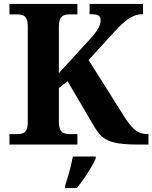

<svg xmlns="http://www.w3.org/2000/svg" viewBox="-20 -734 774 975"><path d="M28 0V-53H70Q83.7 -53 95.2 -57Q106.7 -61.1 113.8 -74Q121 -87 121 -113V-600Q121 -626.9 113.8 -639.9Q106.7 -652.9 95.2 -657Q83.7 -661 70 -661H28V-714H373V-661H331Q317.1 -661 305 -656.5Q293 -652 286 -638.4Q279 -624.9 279 -596V-363L434 -532Q456 -555 468 -572.5Q480 -590 485.5 -604.5Q491 -619 491 -633Q491 -650.1 478.5 -656.1Q466 -662 435 -662V-714H706V-662Q679 -662 655 -651Q631 -640 608.5 -620Q586 -600 562.3 -574.2L430 -429L616 -134Q636 -103 653.5 -85.5Q671 -68 689.5 -60.5Q708 -53 730 -53H734V0H680Q623 0 586 -5.5Q549 -11 525.5 -22.5Q502 -34 487 -51Q472 -68 458 -92L323 -322L279 -287V-118Q279 -90 286 -76Q293 -62 305 -57.5Q317.1 -53 331 -53H373V0ZM311 208Q318 188 325.5 162Q333 136 339.5 109.5Q346 83 350 61H466V71Q457 92 441 119Q425 146 406.5 172.5Q388 199 371 221H311Z"/></svg>

Font: Noto Serif Kannada
Style: Regular
Weight: 400
Designer: Universal Thirst, Indian Type Foundry and the Monotype Design Team
Foundry: Monotype Imaging Inc.
Version: Version 2.003